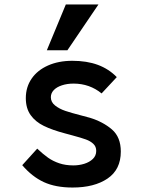

<svg xmlns="http://www.w3.org/2000/svg" viewBox="-20 -832 640 859"><path d="M79.5 -93 146.5 -167Q173 -142 195 -126.5Q217 -111 245 -101.5Q273 -92 308.5 -92Q333.5 -92 357 -99.2Q380.5 -106.5 395.5 -121Q410.5 -135.5 410.5 -157Q410.5 -176 397.8 -188.2Q385 -200.5 364.5 -208Q344 -215.5 303 -226.5L271.5 -235Q214.5 -250 176.5 -268.5Q138.5 -287 117 -317.2Q95.5 -347.5 95.5 -393Q95.5 -442.5 121.5 -480.2Q147.5 -518 194.8 -539Q242 -560 303.5 -560Q368.5 -560 417.8 -541.8Q467 -523.5 502.5 -487L434.5 -414Q408.5 -435.5 376.8 -446.8Q345 -458 309.5 -458Q280 -458 256.8 -450.2Q233.5 -442.5 220.5 -428.8Q207.5 -415 207.5 -397Q207.5 -375 226.5 -360Q245.5 -345 272 -336Q298.5 -327 341.5 -316Q354 -313 382.5 -305Q441 -287 480.8 -252.8Q520.5 -218.5 520.5 -154Q520.5 -73.5 461.2 -33.2Q402 7 304.5 7Q229 7 176.2 -17.2Q123.5 -41.5 79.5 -93ZM420.5 -812 281.5 -607H189.5L274.5 -812Z"/></svg>

Font: JuliaMono Latin
Style: Bold
Weight: 700
Monospace: yes
Designer: cormullion
Foundry: corm
Version: Version 0.038; ttfautohint (v1.8)